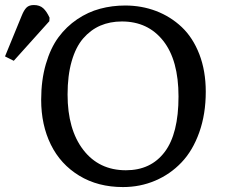

<svg xmlns="http://www.w3.org/2000/svg" viewBox="-106 -736 905 770"><path d="M-50.8 -492.2 -85.9 -509.8 -19 -672.9Q-9.8 -695.8 0.5 -705.8Q10.7 -715.8 29.8 -715.8Q53.2 -715.8 67.4 -702.9Q81.5 -689.9 92.8 -665L91.8 -650.9ZM387.2 14.2Q286.6 14.2 211.7 -31.5Q136.7 -77.1 97.9 -156Q59.1 -234.9 59.1 -335.9Q59.1 -414.6 77.9 -479Q96.7 -543.5 128.4 -586.4Q160.2 -629.4 203.6 -658.7Q247.1 -688 295.2 -700.9Q343.3 -713.9 396 -713.9Q461.9 -713.9 519.8 -691.9Q577.6 -669.9 622.6 -627.7Q667.5 -585.4 693.4 -518.6Q719.2 -451.7 719.2 -368.2Q719.2 -278.3 693.1 -205.1Q667 -131.8 621.8 -84.5Q576.7 -37.1 516.4 -11.5Q456.1 14.2 387.2 14.2ZM398.9 -53.2Q499 -53.2 554.4 -126.5Q609.9 -199.7 609.9 -349.1Q609.9 -494.6 548.6 -572.3Q487.3 -649.9 382.8 -649.9Q335 -649.9 296.1 -633.1Q257.3 -616.2 227.5 -581.8Q197.8 -547.4 181.4 -490.2Q165 -433.1 165 -356.9Q165 -216.8 228 -135Q291 -53.2 398.9 -53.2Z"/></svg>

Font: Literata Book
Style: Regular
Weight: 400
Designer: Latin by Veronika Burian and Jose Scaglione. Greek by Irene Vlachou. Cyrillic by Vera Evstafieva
Foundry: TypeTogether
Version: Version 2.003;PS 002.003;hotconv 1.0.88;makeotf.lib2.5.64775